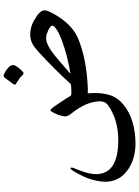

<svg xmlns="http://www.w3.org/2000/svg" viewBox="131 -666 794 1097"><g transform="rotate(-90 528.5 -118.0)"><path d="M930.2 -215.3Q930.2 -227.1 904.5 -239.3Q878.9 -251.5 866.2 -251.5L857.4 -252Q844.7 -252 827.6 -245.6Q808.6 -237.8 786.1 -222.7Q736.8 -186.5 654.8 -112.8Q759.8 -129.9 846.7 -162.6Q882.8 -175.8 904.8 -189.9Q926.3 -203.6 930.2 -215.3ZM81.5 32.2Q81.5 160.2 275.4 160.2Q394.5 160.2 477.1 100.6Q497.6 84.5 497.6 56.2Q497.6 -20.5 428.2 -107.4Q411.6 -126.5 411.6 -144V-147.9Q417 -184.1 436 -215.8Q442.4 -227.5 447.3 -227.5Q448.7 -227.5 450.2 -226.6Q451.7 -225.6 453.9 -223.4Q456.1 -221.2 458 -218.8Q460 -216.3 463.1 -211.9Q466.3 -207.5 469 -203.9Q471.7 -200.2 475.8 -193.8Q480 -187.5 483.4 -183.1Q520.5 -127.9 528.3 -113.3Q530.3 -108.4 542.5 -107.4Q560.1 -107.4 573.7 -108.4Q592.3 -108.4 597.7 -112.8Q674.8 -198.2 776.9 -292.5Q802.2 -316.4 825.4 -329.6Q848.6 -342.8 879.4 -342.8Q908.7 -342.8 932.9 -333.5Q957 -324.2 986.8 -304.2Q1017.6 -283.2 1017.6 -258.8Q1017.6 -242.7 988.3 -192.9Q936 -106.4 862.8 -71.8Q743.2 -20.5 571.3 -13.7H561.5Q548.3 -13.7 543 -14.2Q544.9 4.9 544.9 26.4Q544.9 83.5 529.5 122.3Q514.2 161.1 479 189.5Q395.5 258.8 249.5 258.8Q159.2 255.9 98.6 209.2Q38.1 162.6 38.1 85V80.1Q40.5 35.6 58.6 -15.6Q64.5 -33.2 85.9 -73Q107.4 -112.8 114.7 -112.8Q119.1 -112.8 119.1 -106.4Q119.1 -102.5 117.7 -98.1Q117.2 -96.2 113 -85.7Q108.9 -75.2 107.4 -71.8Q106 -68.4 102.1 -58.1Q98.1 -47.9 96.7 -42.7Q95.2 -37.6 92 -28.1Q88.9 -18.6 87.6 -12.2Q86.4 -5.9 84.7 2.4Q83 10.7 82.3 18.1Q81.5 25.4 81.5 32.2ZM703.1 -432.1Q693.4 -410.6 667 -385.7Q662.1 -380.9 657.7 -380.9Q653.3 -380.9 647 -387.2Q632.8 -402.8 603 -420.9Q592.8 -425.8 592.8 -432.1Q592.8 -434.1 593.3 -435.1Q629.9 -486.3 635.7 -492.2Q638.2 -494.1 643.1 -495.1Q653.3 -495.1 676.3 -479Q682.1 -474.6 683.3 -473.6Q684.6 -472.7 690.2 -467.5Q695.8 -462.4 698 -459.5Q700.2 -456.5 702.4 -451.4Q704.6 -446.3 704.6 -441.4Q704.6 -435.5 703.1 -432.1Z"/></g></svg>

Font: Noon
Style: Regular
Weight: 400
Designer: Mohammad Saleh Souzanchi
Foundry: Farsi Font Store
Version: Version 0.09